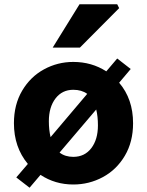

<svg xmlns="http://www.w3.org/2000/svg" viewBox="-20 -848 686 896"><path d="M169 -32 118 28 56 -20 110 -83Q45 -161 45 -273Q45 -360 83.5 -425Q122 -490 185.5 -524.5Q249 -559 322 -559Q408 -559 476 -515L527 -575L590 -526L536 -462Q601 -386 601 -273Q601 -186 562.5 -121Q524 -56 460 -21.5Q396 13 322 13Q237 13 169 -32ZM437 -263Q437 -305 429 -337L258 -136Q284 -116 322 -116Q375 -116 406 -156.5Q437 -197 437 -263ZM216 -208 387 -410Q361 -429 322 -429Q270 -429 239 -388.5Q208 -348 208 -282Q208 -242 216 -208ZM351 -828H527L536 -810L353 -626H226Z"/></svg>

Font: Nebula Sans Bold
Style: Regular
Weight: 700
Designer: Paul D. Hunt for Adobe (as Source Sans)
Foundry: Nebula Entertainment & Broadcasting LLC
Version: Version 1.010